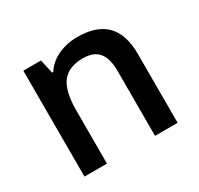

<svg xmlns="http://www.w3.org/2000/svg" viewBox="-122 -699 880 848"><g transform="rotate(-30 317.5 -275.0)"><path d="M557.1 0H441.9V-332Q441.9 -394.5 416.7 -425.3Q391.6 -456.1 336.9 -456.1Q264.2 -456.1 230.5 -413.1Q196.8 -370.1 196.8 -269V0H82V-540H171.9L188 -469.2H193.8Q218.3 -507.8 263.2 -528.8Q308.1 -549.8 362.8 -549.8Q557.1 -549.8 557.1 -352.1Z"/></g></svg>

Font: f0_1792           
Style: Regular
Weight: 600
Foundry: Ascender Corporation
Version: Version 1.10